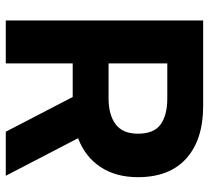

<svg xmlns="http://www.w3.org/2000/svg" viewBox="-50 -690 739 680"><g transform="rotate(90 320.0 -349.5)"><path d="M52 -699H355Q474 -699 540.5 -639.5Q607 -580 607 -468Q607 -390 571 -335.5Q535 -281 469 -256L602 0H446L323 -237H204V0H52ZM328 -364Q386 -364 419.5 -389Q453 -414 453 -468Q453 -525 420 -548.5Q387 -572 328 -572H204V-364Z"/></g></svg>

Font: Prompt SemiBold
Style: Regular
Weight: 600
Designer: Katatrad Team
Foundry: CadsonDemak
Version: Version 1.001